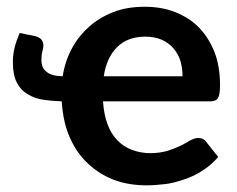

<svg xmlns="http://www.w3.org/2000/svg" viewBox="-20 -541 702 568"><path d="M287.1 -315.4H520Q520 -339.8 513.7 -360.8Q507.8 -380.4 493.2 -397.9Q480.5 -413.1 459 -423.3Q436.5 -432.6 410.6 -432.6Q357.4 -432.6 326.7 -401.9Q294.9 -370.1 287.1 -315.4ZM602.1 -241.2H284.7Q287.6 -200.7 298.3 -172.9Q308.6 -145 327.6 -125.5Q346.2 -106.4 370.6 -97.7Q396 -87.9 424.8 -87.9Q452.6 -87.9 477.1 -95.2Q494.1 -100.6 515.1 -110.4Q521.5 -113.3 531 -118.9Q540.5 -124.5 543.5 -126Q555.7 -132.8 566.9 -132.8Q582.5 -132.8 589.8 -121.6L625.5 -76.7Q605 -52.7 579.6 -36.6Q555.2 -20.5 526.4 -10.7Q493.7 0.5 470.2 3.4Q439 7.3 414.1 7.3Q361.3 7.3 318.8 -8.3Q275.4 -24.4 241.2 -56.2Q207.5 -86.9 187 -133.3Q166.5 -178.2 162.6 -241.2Q132.3 -242.2 107.4 -246.1Q82.5 -249.5 61.5 -262.7Q40.5 -274.9 29.8 -296.9Q18.1 -318.8 18.1 -356.4Q18.1 -379.4 22.9 -398.9Q26.4 -415 38.1 -443.4L84.5 -434.1Q98.6 -430.2 104 -421.9Q108.4 -414.1 108.4 -407.2Q108.4 -399.4 105.5 -389.2Q102.5 -378.9 102.5 -363.8Q102.5 -339.8 117.7 -328.6Q132.3 -315.9 165.5 -315.4Q172.4 -360.4 192.4 -397Q211.9 -434.1 243.7 -461.9Q272.9 -488.8 315.9 -505.4Q355.5 -521 408.2 -521Q458 -521 497.6 -505.4Q539.6 -488.8 567.9 -460.4Q596.2 -431.6 614.3 -387.7Q630.9 -345.2 630.9 -288.6Q630.9 -260.7 625 -251Q619.1 -241.2 602.1 -241.2Z"/></svg>

Font: Lato-SemiBold
Style: Bold
Weight: 500
Designer: Lukasz Dziedzic with Adam Twardoch and Botio Nikoltchev
Foundry: tyPoland Lukasz Dziedzic
Version: ""